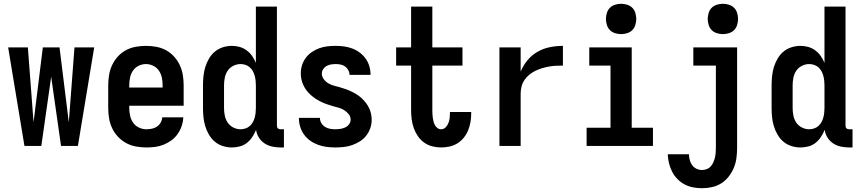

<svg xmlns="http://www.w3.org/2000/svg" viewBox="-20 -770 4540 1013"><path d="M109 0 23 -520H127L157 -125L206 -520H294L343 -125L373 -520H477L391 0H302L250 -365L198 0Z M752 8Q725 8 697.5 3Q670 -2 646 -15Q622 -28 603 -48Q584 -68 572 -93Q560 -118 555.5 -145.5Q551 -173 551 -200V-320Q551 -347 555.5 -374.5Q560 -402 571.5 -426.5Q583 -451 601.5 -471.5Q620 -492 644 -505Q668 -518 695.5 -523Q723 -528 750 -528Q777 -528 804.5 -523Q832 -518 856 -505Q880 -492 898.5 -471.5Q917 -451 928.5 -426.5Q940 -402 944.5 -374.5Q949 -347 949 -320V-212H662V-200Q662 -180 666.5 -159.5Q671 -139 682.5 -122.5Q694 -106 713 -97Q732 -88 752 -88Q767 -88 781.5 -91Q796 -94 808 -102Q820 -110 827.5 -123Q835 -136 836 -151H947Q946 -127 938.5 -105Q931 -83 917.5 -63.5Q904 -44 885 -30Q866 -16 844 -7Q822 2 799 5Q776 8 752 8ZM662 -308H838V-320Q838 -340 834 -360Q830 -380 818.5 -397Q807 -414 788.5 -423Q770 -432 750 -432Q730 -432 711.5 -423Q693 -414 681.5 -397Q670 -380 666 -360Q662 -340 662 -320Z M1203 8Q1179 8 1155.5 0.5Q1132 -7 1113.5 -22.5Q1095 -38 1082.5 -59.5Q1070 -81 1063 -104Q1056 -127 1053.5 -151.5Q1051 -176 1051 -200V-320Q1051 -344 1053.5 -368.5Q1056 -393 1063 -416Q1070 -439 1082.5 -460.5Q1095 -482 1113.5 -497.5Q1132 -513 1155.5 -520.5Q1179 -528 1203 -528Q1224 -528 1244 -522.5Q1264 -517 1281 -504.5Q1298 -492 1310 -475Q1322 -458 1330 -438V-735H1441V-108Q1441 -104 1442 -100Q1443 -96 1446 -93Q1449 -90 1453 -89Q1457 -88 1461 -88H1478V8H1461Q1439 8 1417 3.5Q1395 -1 1376.5 -13Q1358 -25 1346 -44Q1334 -63 1331 -85Q1323 -65 1311 -47Q1299 -29 1282.5 -16Q1266 -3 1245 2.5Q1224 8 1203 8ZM1249 -88Q1262 -88 1274.5 -92Q1287 -96 1297 -104.5Q1307 -113 1313.5 -124.5Q1320 -136 1323.5 -148.5Q1327 -161 1328.5 -174Q1330 -187 1330 -200V-320Q1330 -333 1328.5 -346Q1327 -359 1323.5 -371.5Q1320 -384 1313.5 -395.5Q1307 -407 1297 -415.5Q1287 -424 1274.5 -428Q1262 -432 1249 -432Q1229 -432 1210.5 -422.5Q1192 -413 1181 -396.5Q1170 -380 1166 -360Q1162 -340 1162 -320V-200Q1162 -180 1166 -160Q1170 -140 1181 -123.5Q1192 -107 1210.5 -97.5Q1229 -88 1249 -88Z M1749 8Q1726 8 1703 5Q1680 2 1658 -6Q1636 -14 1617 -27.5Q1598 -41 1584.5 -59.5Q1571 -78 1564 -100.5Q1557 -123 1557 -146V-148H1668V-147Q1668 -133 1675.5 -120.5Q1683 -108 1695 -100.5Q1707 -93 1721 -90.5Q1735 -88 1749 -88Q1762 -88 1775.5 -90Q1789 -92 1801 -97.5Q1813 -103 1821.5 -114Q1830 -125 1830 -138Q1830 -155 1819.5 -168Q1809 -181 1795 -189.5Q1781 -198 1765.5 -202Q1750 -206 1734.5 -210.5Q1719 -215 1703.5 -220.5Q1688 -226 1673.5 -233Q1659 -240 1645.5 -249Q1632 -258 1620 -268.5Q1608 -279 1598 -292Q1588 -305 1581 -320Q1574 -335 1570.5 -350.5Q1567 -366 1567 -383Q1567 -405 1573.5 -426Q1580 -447 1593.5 -465Q1607 -483 1625.5 -495.5Q1644 -508 1664.5 -515.5Q1685 -523 1707 -525.5Q1729 -528 1751 -528Q1774 -528 1796 -525Q1818 -522 1839 -514Q1860 -506 1878 -492.5Q1896 -479 1909 -461Q1922 -443 1928.5 -421Q1935 -399 1935 -377V-375H1824Q1824 -388 1817.5 -400Q1811 -412 1800.5 -419.5Q1790 -427 1777 -429.5Q1764 -432 1751 -432Q1739 -432 1726.5 -430Q1714 -428 1703 -422Q1692 -416 1685 -405Q1678 -394 1678 -382Q1678 -366 1688 -352.5Q1698 -339 1712 -330.5Q1726 -322 1742 -318Q1758 -314 1773.5 -309.5Q1789 -305 1804.5 -299.5Q1820 -294 1834.5 -287Q1849 -280 1862.5 -271.5Q1876 -263 1888 -252Q1900 -241 1910 -228Q1920 -215 1927 -200.5Q1934 -186 1937.5 -170Q1941 -154 1941 -138Q1941 -115 1933.5 -93.5Q1926 -72 1912 -54Q1898 -36 1878.5 -24Q1859 -12 1838 -4.5Q1817 3 1794 5.5Q1771 8 1749 8Z M2308 8Q2284 8 2260.5 2Q2237 -4 2217.5 -18Q2198 -32 2184.5 -52Q2171 -72 2163 -94.5Q2155 -117 2152 -141Q2149 -165 2149 -189V-424H2070V-520H2149V-735H2261V-520H2420V-424H2261V-189Q2261 -178 2261.5 -168Q2262 -158 2263.5 -148Q2265 -138 2267.5 -128Q2270 -118 2275 -109Q2280 -100 2288.5 -94Q2297 -88 2308 -88Q2321 -88 2331 -98Q2341 -108 2346 -121Q2351 -134 2352.5 -147.5Q2354 -161 2354 -175V-179H2466V-169Q2466 -147 2462 -124.5Q2458 -102 2449.5 -81.5Q2441 -61 2426.5 -43Q2412 -25 2393 -13.5Q2374 -2 2352 3Q2330 8 2308 8Z M2615 0V-520H2727V-392Q2740 -424 2762.5 -451.5Q2785 -479 2815.5 -496.5Q2846 -514 2880.5 -521Q2915 -528 2950 -528V-424Q2931 -424 2912 -423Q2893 -422 2874.5 -418.5Q2856 -415 2838 -409.5Q2820 -404 2803 -395.5Q2786 -387 2771.5 -375Q2757 -363 2746.5 -347Q2736 -331 2731.5 -312.5Q2727 -294 2727 -276V0Z M3075 0V-96H3201V-424H3089V-520H3313V-96H3425V0ZM3257 -590Q3241 -590 3225 -595Q3209 -600 3198 -611Q3187 -622 3182 -638Q3177 -654 3177 -670Q3177 -686 3182 -702Q3187 -718 3198 -729Q3209 -740 3225 -745Q3241 -750 3257 -750Q3273 -750 3289 -745Q3305 -740 3316 -729Q3327 -718 3332 -702Q3337 -686 3337 -670Q3337 -654 3332 -638Q3327 -622 3316 -611Q3305 -600 3289 -595Q3273 -590 3257 -590Z M3684 223Q3660 223 3636.5 218.5Q3613 214 3592 203Q3571 192 3554 174.5Q3537 157 3526 135.5Q3515 114 3509.5 90.5Q3504 67 3503 44H3615Q3615 59 3619 74Q3623 89 3632 101.5Q3641 114 3655 120.5Q3669 127 3684 127Q3697 127 3709.5 122Q3722 117 3730.5 107Q3739 97 3744 85.5Q3749 74 3752 61.5Q3755 49 3756 36Q3757 23 3757 10V-424H3638V-520H3869V10Q3869 37 3865.5 63.5Q3862 90 3852 114.5Q3842 139 3825.5 160.5Q3809 182 3786.5 196.5Q3764 211 3737.5 217Q3711 223 3684 223ZM3794 -590Q3778 -590 3762 -595Q3746 -600 3735 -611Q3724 -622 3719 -638Q3714 -654 3714 -670Q3714 -686 3719 -702Q3724 -718 3735 -729Q3746 -740 3762 -745Q3778 -750 3794 -750Q3810 -750 3826 -745Q3842 -740 3853 -729Q3864 -718 3869 -702Q3874 -686 3874 -670Q3874 -654 3869 -638Q3864 -622 3853 -611Q3842 -600 3826 -595Q3810 -590 3794 -590Z M4203 8Q4179 8 4155.5 0.5Q4132 -7 4113.5 -22.5Q4095 -38 4082.5 -59.5Q4070 -81 4063 -104Q4056 -127 4053.5 -151.5Q4051 -176 4051 -200V-320Q4051 -344 4053.5 -368.5Q4056 -393 4063 -416Q4070 -439 4082.5 -460.5Q4095 -482 4113.5 -497.5Q4132 -513 4155.5 -520.5Q4179 -528 4203 -528Q4224 -528 4244 -522.5Q4264 -517 4281 -504.5Q4298 -492 4310 -475Q4322 -458 4330 -438V-735H4441V-108Q4441 -104 4442 -100Q4443 -96 4446 -93Q4449 -90 4453 -89Q4457 -88 4461 -88H4478V8H4461Q4439 8 4417 3.5Q4395 -1 4376.5 -13Q4358 -25 4346 -44Q4334 -63 4331 -85Q4323 -65 4311 -47Q4299 -29 4282.5 -16Q4266 -3 4245 2.5Q4224 8 4203 8ZM4249 -88Q4262 -88 4274.5 -92Q4287 -96 4297 -104.5Q4307 -113 4313.5 -124.5Q4320 -136 4323.5 -148.5Q4327 -161 4328.5 -174Q4330 -187 4330 -200V-320Q4330 -333 4328.5 -346Q4327 -359 4323.5 -371.5Q4320 -384 4313.5 -395.5Q4307 -407 4297 -415.5Q4287 -424 4274.5 -428Q4262 -432 4249 -432Q4229 -432 4210.5 -422.5Q4192 -413 4181 -396.5Q4170 -380 4166 -360Q4162 -340 4162 -320V-200Q4162 -180 4166 -160Q4170 -140 4181 -123.5Q4192 -107 4210.5 -97.5Q4229 -88 4249 -88Z"/></svg>

Font: Iosevka Algr
Style: Bold
Weight: 700
Monospace: yes
Designer: Belleve Invis
Foundry: Belleve Invis
Version: Version 26.0.2; ttfautohint (v1.8.3)